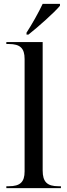

<svg xmlns="http://www.w3.org/2000/svg" viewBox="-20 -979 350 999"><path d="M118 -809V-799H128C180 -840 263 -914 292 -949V-959H202C181 -914 146 -852 118 -809ZM13 0H297V-10H284C225 -10 202 -33 202 -92V-760H13V-750H26C85 -750 108 -728 108 -672V-87C108 -32 85 -10 26 -10H13Z"/></svg>

Font: Noto Serif Display
Style: Regular
Weight: 400
Designer: Monotype Design Team
Foundry: Monotype Imaging Inc.
Version: Version 2.009